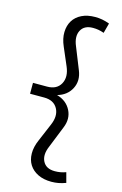

<svg xmlns="http://www.w3.org/2000/svg" viewBox="-137 -768 657 1038"><g transform="rotate(15 191.0 -249.0)"><path d="M250 -89 202 31Q180 82 198 117Q216 152 265 152Q281 152 295.5 149.5Q310 147 327 141L342 197Q320 205 301 208.5Q282 212 262 212Q218 212 186.5 196.5Q155 181 138 154.5Q121 128 120.5 91.5Q120 55 138 14L180 -85Q204 -140 182.5 -179Q161 -218 107 -218H28V-279H107Q161 -279 182.5 -318.5Q204 -358 180 -413L138 -511Q120 -552 121 -588.5Q122 -625 138.5 -652Q155 -679 186.5 -694.5Q218 -710 262 -710Q282 -710 301 -706.5Q320 -703 342 -695L327 -639Q310 -645 295.5 -647.5Q281 -650 265 -650Q216 -650 198 -615Q180 -580 202 -529L250 -409Q272 -355 248.5 -309.5Q225 -264 171 -249Q226 -233 249 -187.5Q272 -142 250 -89Z"/></g></svg>

Font: Red Hat Display
Style: Regular
Weight: 400
Designer: Pentagram / MCKL
Foundry: Pentagram / MCKL
Version: Version 1.003; Red Hat Display